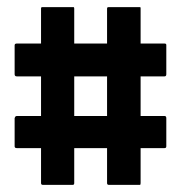

<svg xmlns="http://www.w3.org/2000/svg" viewBox="-20 -716 514 538"><path d="M100 -198Q95 -198 95 -203V-301H27Q21 -301 21 -306V-385Q21 -386 22.5 -388.5Q24 -391 27 -391H95V-502H27Q21 -502 21 -508V-589Q21 -594 27 -594H95V-692Q95 -696 98 -696H186Q188 -696 188 -692V-594H280V-692Q280 -696 284 -696H372Q374 -696 374 -694V-594H441Q446 -594 446 -590V-508Q446 -502 441 -502H374V-391H441Q446 -391 446 -385V-306Q446 -301 441 -301H374V-203Q374 -198 372 -198H285Q280 -198 280 -203V-301H188V-203Q188 -198 184 -198ZM188 -391H280V-502H188Z"/></svg>

Font: Staatliches
Style: Regular
Weight: 400
Designer: Brian LaRossa & Erica Carras
Foundry: Type Brut Foundry
Version: Version 1.000; ttfautohint (v1.8.2) -l 8 -r 50 -G 200 -x 14 